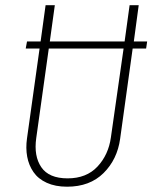

<svg xmlns="http://www.w3.org/2000/svg" viewBox="-20 -702 585 732"><path d="M541 -543.9 537.1 -517.1H485.8L438 -172.9Q427.2 -94.2 374.8 -42.2Q322.3 9.8 235.8 9.8Q190.9 9.8 158.2 -5.1Q125.5 -20 107.7 -45.9Q89.8 -71.8 83.7 -104.5Q77.6 -137.2 83 -174.8L130.9 -517.1H78.1L83 -543.9H134.8L153.8 -682.1H189L169.9 -543.9H455.1L474.1 -682.1H508.8L490.2 -543.9ZM402.8 -178.2 451.2 -517.1H166L118.2 -175.8Q108.4 -106.9 137.5 -64.5Q166.5 -22 237.8 -22Q309.6 -22 351.6 -66.9Q393.6 -111.8 402.8 -178.2Z"/></svg>

Font: Fira Sans Compressed UltraLight
Style: Italic
Weight: 200
Width: 3
Italic angle: -8°
Designer: Carrois Corporate & Edenspiekermann AG
Foundry: Carrois Corporate GbR & Edenspiekermann AG
Version: Version 4.203;PS 004.203;hotconv 1.0.88;makeotf.lib2.5.64775